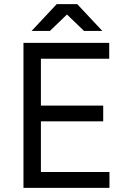

<svg xmlns="http://www.w3.org/2000/svg" viewBox="-20 -907 632 927"><path d="M93.3 -700H507.3V-623.3H177.5V-397.2H478.3V-321.3H177.5V-76.7H508.5V0H93.3ZM254.7 -884V-887H353L474.2 -757.5H385.8ZM253.7 -887H352V-884L220.8 -757.5H132.5Z"/></svg>

Font: Oak Sans Light
Style: Regular
Weight: 400
Designer: Erik Kennedy, Walven
Foundry: Erik Kennedy, Walven
Version: Version 1.100;Glyphs 3.1.2 (3151)